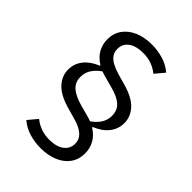

<svg xmlns="http://www.w3.org/2000/svg" viewBox="-246 -824 1092 1092"><g transform="rotate(45 300.0 -277.5)"><path d="M487 -3Q487 45 462 80.5Q437 116 391.5 135.5Q346 155 286 155Q240 155 195.5 142Q151 129 116 99L163 43Q187 63 218 74.5Q249 86 287 86Q344 86 376 62Q408 38 408 -2Q408 -27 395.5 -45Q383 -63 359.5 -76.5Q336 -90 302 -99L238 -117Q156 -140 118.5 -180.5Q81 -221 81 -272Q81 -320 110.5 -357Q140 -394 193 -415V-420Q154 -444 135.5 -478Q117 -512 117 -552Q117 -600 142.5 -635.5Q168 -671 213 -690.5Q258 -710 318 -710Q364 -710 408.5 -697Q453 -684 488 -654L441 -598Q417 -618 386 -629.5Q355 -641 317 -641Q260 -641 228 -617.5Q196 -594 196 -553Q196 -528 208.5 -510Q221 -492 245 -479Q269 -466 302 -456L366 -438Q449 -415 486 -374.5Q523 -334 523 -283Q523 -235 493.5 -198Q464 -161 411 -140V-135Q450 -111 468.5 -77Q487 -43 487 -3ZM444 -263Q444 -306 415 -332.5Q386 -359 324 -375L261 -392Q252 -394 243.5 -397Q235 -400 227 -403Q196 -382 178 -354.5Q160 -327 160 -292Q160 -249 189.5 -223Q219 -197 280 -180L343 -163Q352 -161 361 -158Q370 -155 377 -152Q408 -173 426 -200.5Q444 -228 444 -263Z"/></g></svg>

Font: Lilex
Style: Regular
Weight: 400
Monospace: yes
Designer: Mike Abbink, Paul van der Laan, Pieter van Rosmalen, Mikhael Khrustik
Foundry: Mikhael Khrustik
Version: Version 2.510